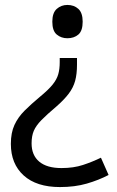

<svg xmlns="http://www.w3.org/2000/svg" viewBox="-20 -566 474 778"><path d="M292 -331V-304Q292 -266 284.5 -238.5Q277 -211 258.5 -186.5Q240 -162 208 -134Q170 -102 148 -79.5Q126 -57 117 -36Q108 -15 108 15Q108 63 139 89Q170 115 229 115Q278 115 316 102.5Q354 90 389 73L420 143Q380 164 331.5 178Q283 192 223 192Q128 192 76 145Q24 98 24 17Q24 -28 38.5 -59.5Q53 -91 79.5 -117.5Q106 -144 142 -174Q176 -202 193 -223Q210 -244 216 -265Q222 -286 222 -314V-331ZM315 -478Q315 -441 297.5 -426Q280 -411 253 -411Q228 -411 210 -426Q192 -441 192 -478Q192 -514 210 -530Q228 -546 253 -546Q280 -546 297.5 -530Q315 -514 315 -478Z"/></svg>

Font: Apis
Style: Regular
Weight: 400
Designer: Monotype Design Team
Foundry: Monotype Imaging Inc.
Version: Version 2.000; build 0001